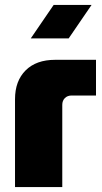

<svg xmlns="http://www.w3.org/2000/svg" viewBox="-20 -760 416 780"><path d="M41 0V-357Q41 -431 84 -474Q127 -517 204 -517H370V-372H271Q254 -372 243.5 -361.5Q233 -351 233 -334V0ZM105 -604 198 -740H352L259 -604Z"/></svg>

Font: MuseoModerno Thin Black
Style: Regular
Weight: 900
Version: Version 1.002